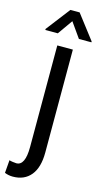

<svg xmlns="http://www.w3.org/2000/svg" viewBox="-157 -773 551 1030"><g transform="rotate(15 118.5 -258.0)"><path d="M165.5 -528.3H79.1V35.6C79.1 104.7 62.8 139.2 30.3 139.2C26.4 139.2 19.6 138.5 10 137.2C0.4 135.9 -6 134.4 -9.3 132.8L-15.1 204.6C-1.1 210.4 14 213.4 30.3 213.4C72.9 213.4 106.1 198.9 129.9 169.9C153.6 141 165.5 98.8 165.5 43.5ZM251.5 -596.7 148.9 -730.5H97.7L-4.4 -597.7V-591.8H64.9L123.5 -674.8L182.1 -591.8H251.5Z"/></g></svg>

Font: Roboto Condensed
Style: Regular
Weight: 400
Designer: Google
Version: Version 2.134; 2016